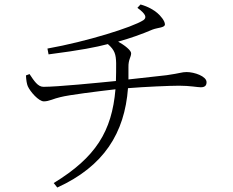

<svg xmlns="http://www.w3.org/2000/svg" viewBox="-20 -789 1040 858"><path d="M96 -452C97 -430 100 -414 104 -404C115 -379 153 -336 176 -336C200 -336 221 -349 250 -355C288 -365 418 -381 496 -390C480 -202 408 -86 220 29L236 49C444 -46 537 -194 552 -395C625 -401 738 -406 781 -406C829 -406 862 -399 877 -399C898 -399 903 -409 903 -422C903 -448 849 -467 814 -467C792 -467 788 -462 725 -453L554 -434V-487C553 -524 566 -533 566 -551C566 -564 537 -587 508 -603C562 -618 613 -636 662 -657C686 -666 717 -665 717 -680C717 -696 697 -719 683 -731C669 -743 644 -759 608 -769L594 -754C634 -725 636 -710 621 -699C572 -667 366 -603 192 -572L197 -546C344 -565 408 -578 462 -592C493 -565 498 -546 499 -507C499 -479 499 -453 498 -427C417 -419 237 -401 174 -401C149 -401 132 -428 112 -458Z"/></svg>

Font: Noto Serif KR Light
Style: Regular
Weight: 300
Designer: Ryoko NISHIZUKA 西塚涼子 (kana & ideographs); Frank Grießhammer (Latin, Greek & Cyrillic); Wenlong ZHANG 张文龙 (bopomofo); San
Foundry: Adobe
Version: Version 2.001;hotconv 1.1.0;makeotfexe 2.6.0